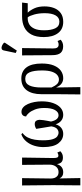

<svg xmlns="http://www.w3.org/2000/svg" viewBox="711 -1560 1086 2548"><g transform="rotate(-90 1254.0 -286.0)"><path d="M68 237 71 -126 67 -536H164L159 -160Q158 -132 166 -107.5Q174 -83 193 -67.5Q212 -52 245 -52Q291 -52 317.5 -87Q344 -122 343 -176L340 -536H437L431 -132Q430 -88 437 -71Q444 -54 464 -54Q472 -54 483 -57.5Q494 -61 504 -68L521 -28Q503 -11 483.5 -2.5Q464 6 438 6Q397 6 376.5 -13Q356 -32 351 -70H349Q322 10 241 10Q183 10 162 -37H160L165 237Z M751 10Q676 10 626 -54.5Q576 -119 576 -254Q576 -315 594 -374Q612 -433 650 -479Q688 -525 746 -546L763 -530Q724 -502 703 -459.5Q682 -417 674 -366Q666 -315 666 -260Q666 -174 681 -129Q696 -84 719.5 -68Q743 -52 768 -52Q795 -52 818.5 -72.5Q842 -93 851 -148Q844 -194 834 -249.5Q824 -305 818 -348Q830 -356 847 -362Q864 -368 880 -368Q913 -368 925.5 -348.5Q938 -329 938 -304Q938 -284 933.5 -253.5Q929 -223 923.5 -194Q918 -165 915 -152Q937 -52 999 -52Q1041 -52 1068 -100Q1095 -148 1095 -242Q1095 -313 1075 -364.5Q1055 -416 1028.5 -446Q1002 -476 983 -482Q983 -511 999.5 -527.5Q1016 -544 1044 -544Q1078 -544 1104 -521Q1130 -498 1147.5 -459Q1165 -420 1174 -372Q1183 -324 1183 -274Q1183 -189 1160.5 -125Q1138 -61 1098 -25.5Q1058 10 1004 10Q958 10 924.5 -18Q891 -46 879 -91Q863 -41 830 -15.5Q797 10 751 10Z M1275 237 1278 -79V-280Q1278 -405 1331 -475.5Q1384 -546 1486 -546Q1582 -546 1633.5 -478Q1685 -410 1685 -275Q1685 -178 1659 -115Q1633 -52 1589 -21Q1545 10 1490 10Q1450 10 1419 -12.5Q1388 -35 1369 -82H1367L1372 237ZM1473 -47Q1504 -47 1531.5 -68.5Q1559 -90 1576 -139.5Q1593 -189 1593 -272Q1593 -380 1568 -437Q1543 -494 1481 -494Q1419 -494 1393 -437.5Q1367 -381 1367 -281V-145Q1389 -96 1413 -71.5Q1437 -47 1473 -47Z M1914 9Q1855 9 1826 -24.5Q1797 -58 1796 -131L1793 -536H1890L1885 -126Q1884 -87 1897 -69Q1910 -51 1934 -51Q1950 -51 1960.5 -54.5Q1971 -58 1984 -65L2001 -24Q1984 -9 1963 0Q1942 9 1914 9ZM1857 -606 1825 -620 1858 -776Q1863 -802 1881 -807Q1899 -812 1921 -802.5Q1943 -793 1961 -776V-764Z M2238 10Q2141 10 2088.5 -59Q2036 -128 2036 -247Q2036 -350 2070.5 -413.5Q2105 -477 2166 -506.5Q2227 -536 2306 -536H2494L2485 -461H2360Q2395 -424 2419 -370Q2443 -316 2443 -238Q2443 -168 2421.5 -112Q2400 -56 2354.5 -23Q2309 10 2238 10ZM2240 -41Q2295 -41 2324 -92Q2353 -143 2353 -235Q2353 -313 2335.5 -375Q2318 -437 2298 -461H2280Q2243 -461 2207.5 -442Q2172 -423 2149 -375.5Q2126 -328 2126 -244Q2126 -152 2152 -96.5Q2178 -41 2240 -41Z"/></g></svg>

Font: Noto Serif Condensed
Style: Regular
Weight: 400
Width: 3
Designer: Monotype Design Team
Foundry: Monotype Imaging Inc.
Version: Version 2.013; ttfautohint (v1.8.4.7-5d5b)